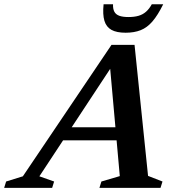

<svg xmlns="http://www.w3.org/2000/svg" viewBox="-87 -904 852 924"><path d="M181.5 -228.5 203 -291.5H532L510.5 -228.5ZM625.5 -57.5 695 -30.5 685.5 0H391.5L401 -30.5L489.5 -56.5L440 -609.5L468.5 -611L102.5 -55.5L173.5 -30.5L164 0H-67L-57.5 -30.5L23 -55.5L449.5 -688H560.5ZM531.5 -822Q559 -822 579.8 -828Q600.5 -834 616 -847.8Q631.5 -861.5 643.5 -883.5H698.5Q672.5 -831 646.8 -801Q621 -771 590 -758.8Q559 -746.5 517.5 -746.5Q474.5 -746.5 449.5 -760.2Q424.5 -774 415.5 -804Q406.5 -834 411.5 -883.5H457Q456 -862 463 -848.2Q470 -834.5 486.8 -828.2Q503.5 -822 531.5 -822Z"/></svg>

Font: Newsreader SemiBold
Style: Italic
Weight: 600
Italic angle: -17°
Designer: Hugues Gentile
Foundry: Production Type
Version: Version 1.003